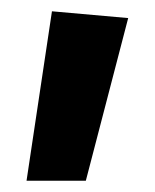

<svg xmlns="http://www.w3.org/2000/svg" viewBox="-20 -731 274 340"><path d="M72 -711 207 -699 132 -411H27Z"/></svg>

Font: Maitree
Style: Bold
Weight: 700
Designer: CadsonDemak Team
Foundry: CadsonDemak
Version: Version 1.002